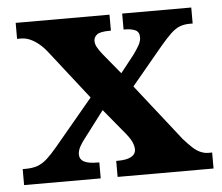

<svg xmlns="http://www.w3.org/2000/svg" viewBox="-44 -585 734 634"><g transform="rotate(-5 323.0 -268.0)"><path d="M11 0V-53H20Q44 -53 60.5 -59Q77 -65 92.5 -79Q108 -93 128 -117L255 -269L129 -430Q115 -448 100.5 -459.5Q86 -471 72 -477Q58 -483 43 -483H30V-536H341V-483H337Q305 -483 294.5 -474.5Q284 -466 284 -454Q284 -444 289.5 -433.5Q295 -423 307 -408L363 -340L408 -397Q419 -412 427 -426Q435 -440 435 -453Q435 -471 421.5 -477Q408 -483 387 -483H383V-536H612V-483H603Q584 -483 569.5 -477.5Q555 -472 540 -458Q525 -444 503 -418L399 -293L546 -106Q562 -88 575 -76Q588 -64 601 -58.5Q614 -53 626 -53H639V0H321V-53H326Q356 -53 371 -61.5Q386 -70 386 -86Q386 -97 379.5 -111.5Q373 -126 348 -155L291 -224L225 -137Q216 -126 208 -112Q200 -98 200 -85Q200 -69 214 -61Q228 -53 261 -53H265V0Z"/></g></svg>

Font: Noto Serif Khmer
Style: Bold
Weight: 700
Version: Version 2.003